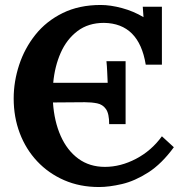

<svg xmlns="http://www.w3.org/2000/svg" viewBox="-20 -736 734 772"><path d="M378 16Q301 16 238 -11.5Q175 -39 129.5 -87.5Q84 -136 59.5 -200.5Q35 -265 35 -340Q35 -408 57 -475Q79 -542 122.5 -596.5Q166 -651 232 -683.5Q298 -716 385 -716Q424 -716 470.5 -703.5Q517 -691 557 -667L554 -709H631V-476H566Q539 -642 398 -644Q335 -644 291.5 -611Q248 -578 224 -523.5Q200 -469 194 -403H413Q412 -424 411 -447.5Q410 -471 408 -490H485V-237H419Q419 -279 406 -297.5Q393 -316 370.5 -320.5Q348 -325 321 -325L193 -324Q198 -248 224 -189.5Q250 -131 295 -98Q340 -65 402 -65Q465 -65 527 -97.5Q589 -130 631 -188L679 -144Q630 -77 576 -42.5Q522 -8 470.5 4Q419 16 378 16Z"/></svg>

Font: Lora
Style: Bold
Weight: 700
Designer: Olga Karpushina, Alexei Vanyashin (Cyrillic)
Foundry: Cyreal
Version: Version 3.006; ttfautohint (v1.8.4.7-5d5b);gftools[0.9.30]